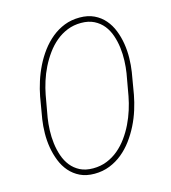

<svg xmlns="http://www.w3.org/2000/svg" viewBox="-109 -809 805 906"><g transform="rotate(-15 293.5 -356.0)"><path d="M516.6 -302.2Q510.3 -268.1 498.8 -231.4Q487.3 -194.8 470 -160.2Q452.6 -125.5 429.9 -94.7Q407.2 -64 378.9 -40.8Q350.6 -17.6 316.2 -3.9Q281.7 9.8 241.7 9.8Q201.2 9.8 171.4 -4.6Q141.6 -19 120.6 -43.2Q99.6 -67.4 87.2 -98.9Q74.7 -130.4 68.8 -165Q63 -199.7 63.5 -235.1Q64 -270.5 68.8 -302.2L86.9 -408.7Q93.3 -442.9 105 -479.5Q116.7 -516.1 133.8 -550.8Q150.9 -585.4 173.8 -616.2Q196.8 -647 225.3 -670.4Q253.9 -693.8 288.1 -707.3Q322.3 -720.7 362.8 -720.7Q403.3 -720.7 433.3 -706.3Q463.4 -691.9 484.1 -667.7Q504.9 -643.6 517.3 -612.1Q529.8 -580.6 535.4 -545.9Q541 -511.2 540.3 -475.8Q539.6 -440.4 534.7 -408.7ZM509.3 -409.7Q513.7 -437.5 514.9 -469.5Q516.1 -501.5 512.2 -533Q508.3 -564.5 498.3 -593.8Q488.3 -623 470.5 -645.3Q452.6 -667.5 426 -680.9Q399.4 -694.3 362.8 -694.3Q326.7 -694.3 295.7 -681.9Q264.6 -669.4 239 -647.9Q213.4 -626.5 192.9 -598.1Q172.4 -569.8 156.7 -538.3Q141.1 -506.8 130.6 -473.6Q120.1 -440.4 114.3 -409.7L95.2 -302.2Q90.8 -274.4 89.6 -242.4Q88.4 -210.4 92.3 -178.7Q96.2 -147 106.2 -117.7Q116.2 -88.4 134 -65.9Q151.9 -43.5 178.2 -30Q204.6 -16.6 241.7 -16.6Q278.3 -16.6 309.3 -29.1Q340.3 -41.5 366 -63Q391.6 -84.5 412.1 -112.8Q432.6 -141.1 448 -172.9Q463.4 -204.6 473.9 -237.8Q484.4 -271 490.2 -302.2Z"/></g></svg>

Font: TypoPRO Roboto Mono
Style: Italic
Weight: 250
Designer: Google
Version: Version 2.000986; 2015; ttfautohint (v1.3)